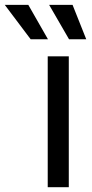

<svg xmlns="http://www.w3.org/2000/svg" viewBox="-122 -781 384 801"><path d="M77.1 -545.9H165V0H77.1ZM83 -760.7H180.7L237.8 -617.2H166ZM-102.1 -760.7H-3.9L78.1 -617.2H5.9Z"/></svg>

Font: Raveo Variable
Style: Regular
Weight: 400
Designer: Jakub Foglar, Rasmus Andersson (Inter)
Foundry: Jakubfoglar.com
Version: Version 1.000;Glyphs 3.2.3 (3260)